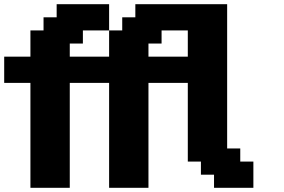

<svg xmlns="http://www.w3.org/2000/svg" viewBox="-20 -895 1352 915"><path d="M1000 0H1187.5V-125H1125V-187.5H1062.5V-875H625V-812.5H562.5V-750H500V-625H312.5V-687.5H375V-750H500V-875H250V-812.5H187.5V-750H125V-625H0V-500H125V0H312.5V-500H500V0H687.5V-500H875V-125H937.5V-62.5H1000ZM875 -625H687.5V-687.5H750V-750H875Z"/></svg>

Font: Faithful 32x
Style: Semibold
Weight: 400
Foundry: Faithful Resource Pack
Version: Version 1.0; January 27, 2023